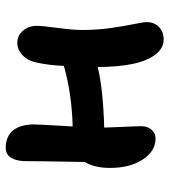

<svg xmlns="http://www.w3.org/2000/svg" viewBox="20 -578 600 681"><g transform="rotate(-90 320.5 -238.0)"><path d="M168.9 13.2Q124 13.2 94.5 -32.5Q64.9 -78.1 64.9 -147.9Q64.9 -203.1 85.9 -237.8Q86.4 -262.7 87.2 -306.9Q87.9 -351.1 88.4 -385.5Q88.9 -419.9 88.9 -446.8Q88.9 -478.5 100.3 -498.3Q111.8 -518.1 136.2 -518.1Q176.8 -518.1 198 -491.9Q219.2 -465.8 219.2 -417Q219.2 -400.4 211.9 -280.8Q327.6 -283.7 426.8 -312Q429.2 -368.7 439.9 -414.1Q445.8 -440.4 464.8 -458.7Q483.9 -477.1 508.8 -477.1Q534.7 -477.1 551.8 -456.8Q568.8 -436.5 568.8 -408.2Q568.8 -388.7 561.5 -334Q554.2 -279.3 554.2 -247.1Q554.2 -193.4 561.3 -144.3Q568.4 -95.2 575.2 -62.7Q582 -30.3 582 -17.1Q582 8.3 564.9 25.1Q547.9 42 521 42Q488.3 42 465.8 11.2Q443.4 -19.5 433.1 -71.3Q422.9 -123 422.9 -191.9Q341.3 -172.4 208 -168.9Q208.5 -144.5 210.7 -98.6Q212.9 -52.7 212.9 -37.1Q212.9 -15.1 200.4 -1Q188 13.2 168.9 13.2Z"/></g></svg>

Font: Shantell Sans Irregular Bouncy
Style: Regular
Weight: 600
Designer: Stephen Nixon, Anya Danilova, Shantell Martin
Foundry: Arrow Type
Version: Version 1.006;[9816181b4]